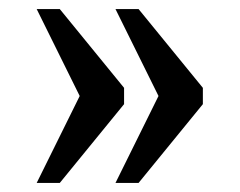

<svg xmlns="http://www.w3.org/2000/svg" viewBox="-20 -482 529 424"><path d="M235 -78H286L428 -252V-288L286 -462H235L330 -270ZM61 -78H112L254 -252V-288L112 -462H61L156 -270Z"/></svg>

Font: Noto Serif Hebrew SemiCondensed Medium
Style: Regular
Weight: 500
Width: 4
Designer: Monotype Design Team
Foundry: Monotype Imaging Inc.
Version: Version 2.004